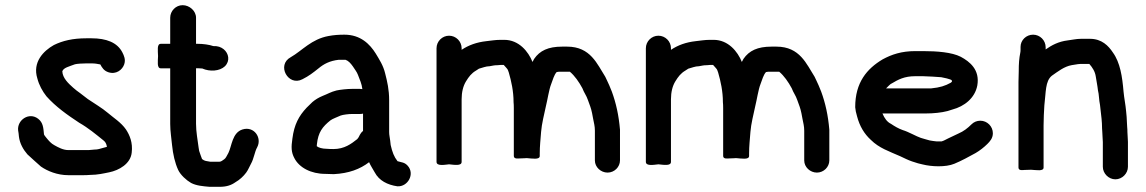

<svg xmlns="http://www.w3.org/2000/svg" viewBox="-20 -649 4428 742"><path d="M322.6 -69H244.1C223.7 -69 204.7 -79.7 189.8 -88C177.7 -94.4 168.9 -104.5 159.3 -116.3C154.3 -122.1 150 -128.2 150 -129.5V-129.9C147.5 -154.3 147 -174.8 127.6 -189.9C92.4 -217.3 45.3 -185.1 50.1 -144.6C50.8 -138.2 53 -129.9 53 -122.5V-122.1C56.2 -94.4 69.9 -71 85.9 -52.5C89.7 -48.3 138.2 -5.3 138.2 -5.3C163.5 12.2 201.5 28 244.1 28H302.4C310.8 28 317.3 27.8 327.6 27C358.1 26.8 380.9 21.1 402 16.9C440.1 9.2 484.5 -16 489 -59C493.7 -97.7 481.4 -126.6 466.8 -148.7C447.9 -176 419.3 -193.3 396.5 -212.9C374.2 -232 345.2 -248.5 319.4 -266.2L289.2 -289.4C280 -295.7 271.2 -302.6 262.8 -310.1C244.7 -326.3 221.9 -346.9 220.8 -373.6C226 -387.7 246.4 -391.6 269.7 -400.6C277.4 -402.7 299 -404 313.3 -404H333.8C346.7 -404 355.7 -402.4 367.7 -400C374.1 -387.8 381.7 -375.5 398.6 -369.9C428.9 -359.8 453 -379.3 460.1 -400.6C466.3 -419.2 459 -434.3 453.2 -445.9C433.6 -485 390.6 -501 333.8 -501H313.2C262 -501 222.2 -491.8 188.1 -474.9C148.3 -452.6 104.7 -408.8 124.3 -345.9C130.9 -320.2 144 -296.4 159.6 -276.7C195.1 -236.7 240.4 -204.7 286 -174.7C321.6 -154.3 349.2 -131 379.6 -106.6C387.3 -100.4 390.4 -95.1 393 -83.3V-81.6C392.9 -81.5 392.9 -81.5 392.3 -81.3L378.4 -77.5C366.4 -74.1 358.1 -71 345.7 -71H345.3C337.7 -70.3 332 -69.8 322.6 -69Z M761.1 -384.3H761.5C761.6 -384.3 761.7 -384.3 762.2 -384.1C790.5 -371.6 828.7 -373.4 849.3 -393C870 -413.8 863.9 -442.8 844.5 -458.7C834.2 -466.9 821.7 -471.8 804.4 -470.9C788.5 -476.5 764.7 -479.7 743.7 -479.7H737.6V-580.5C737.6 -607.1 712.2 -629 685.8 -629C659.5 -629 637.8 -606.8 637.8 -580.5V-479.6H601.3C585.7 -479.6 590.3 -452.9 590.8 -432.3C590.3 -411.7 585.7 -385 601.3 -385H637.8V-170C637.8 -141.4 642.7 -113.4 644.9 -88.4C648.5 -52.8 656 -19.8 668.5 7.6C677.5 26.9 700 47.5 718.4 58C739 68.8 764.4 70.7 790 73H828.1C856 73 874 66.5 890.3 54.9C905.5 46.4 921.2 32 931.4 18C939.3 7.4 944 -5.6 949.8 -15.8C961.2 -35.6 964.1 -62.7 973.9 -79.9C993.4 -116.5 961.9 -162.7 917.1 -148.7C877.1 -136.2 875.9 -84.4 862.7 -58C855.8 -46.7 853.5 -38.2 846.5 -33.5C840.6 -29.6 834.7 -24 828.1 -24H792.5C778 -26.8 771.1 -25.9 760.8 -34.4C757.8 -41.5 752.9 -56.5 749.6 -66L747.5 -79C743.9 -108 737.6 -139.2 737.6 -170.6V-385.3H743.7C746.8 -385.3 753.2 -384.9 761.1 -384.3Z M1242.4 -74H1242C1225.9 -74 1210.6 -78.4 1204.2 -84C1204.2 -84.3 1204.2 -84.6 1204.2 -84.9C1204.2 -85.6 1204.4 -88 1204.7 -91.4C1209.6 -138.4 1226.7 -159.6 1256.9 -183.8C1264.6 -189.9 1283.4 -196.4 1296.5 -202.5C1306 -205.9 1327.4 -208.5 1341 -208.5H1370.8C1375.2 -208.5 1377.1 -208.6 1383 -209.9V-143.2C1378.1 -139.1 1373.8 -134.1 1371 -128.5L1365.7 -118.2C1364.8 -116.5 1363.6 -114.9 1360.7 -111.5C1337.2 -92.9 1310.9 -73 1268.6 -73C1259.5 -73 1250.7 -73.3 1242.4 -74ZM1406.4 -22.2C1412.7 -7.5 1421.5 4.7 1428.6 17.9C1445 48.6 1476.9 65.4 1515.7 71L1516 71C1556.3 73.4 1584.3 23 1555.5 -8.6C1542.8 -22.5 1531.9 -21 1516.2 -26.1C1502.5 -43.5 1496.1 -61.3 1489.8 -88.6L1487.9 -105.7C1486.5 -118.5 1483.9 -126.5 1483.9 -139V-261.6C1483.9 -302.6 1476.6 -333.6 1468.7 -364.4C1461.2 -396.3 1446 -418.8 1432 -442.2C1409.5 -478.2 1373.6 -515 1311.2 -515C1288.5 -515 1270.1 -513.6 1250.1 -509.9C1183.3 -497.9 1147.8 -453.2 1103.8 -428.1C1047.2 -397.9 1093.9 -313.6 1148.8 -342.8C1173.9 -355.3 1189.7 -367.9 1211 -384.8C1231.3 -401.8 1254.7 -414.2 1289.3 -418H1315.2C1326.5 -414.1 1335.1 -404.5 1343.7 -392.4C1351.5 -379.8 1358.6 -372.2 1363.2 -360C1370.3 -341.2 1378 -325.5 1380.4 -304.6C1378.9 -304.9 1373.8 -305.5 1370.8 -305.5H1341C1321.9 -305.5 1296.1 -302.7 1280.5 -299.4C1258.6 -294 1245.3 -285.4 1227.1 -278.5C1211.9 -272.2 1198.6 -264.3 1187.3 -254.6L1165 -232.8C1135 -200.9 1116.9 -167.8 1110 -113.4C1105.1 -81 1105.2 -60.7 1117.7 -37.7C1136.3 -1.3 1181.8 23 1237.5 23C1248.3 23.7 1258.9 24 1269.7 24H1269.9L1270.1 24C1327.9 21 1371.3 4.8 1406.4 -22.2Z M1965.7 -231.5V-46.2C1965.7 -33.6 1983 -36.7 1987.3 -36.7C2003.5 -36.7 2015.3 -38.2 2015.3 -38C2036.5 -36.5 2065.9 -30.7 2065.9 -46.2V-55.8C2065.9 -84.6 2069 -110.8 2071.1 -139.3C2073.4 -169.8 2083.4 -209.1 2089.5 -237.7C2095.7 -262.2 2101.7 -303.2 2109.9 -323.6C2116.7 -341.1 2120.9 -359 2131.2 -370.5L2140.4 -371.9H2182.2C2200.7 -356.6 2217.8 -332 2230.7 -307.9C2237.3 -290 2246.2 -280.4 2252.2 -262.1C2259.7 -240.8 2263.7 -233.1 2268.1 -211.8L2272.1 -190.6C2275.5 -172.6 2279 -161.7 2279 -143.7V-28.8C2279 -3.2 2301.8 18 2328 18C2354.3 18 2376 -3.6 2376 -29.1V-148C2371.2 -203.6 2360.8 -250.6 2344.5 -295L2334.5 -319.4C2329.4 -331.7 2323.7 -341.8 2319.2 -352.2C2288 -400.7 2262.5 -468.8 2171.8 -468.8H2152.2C2098.8 -468.8 2066 -453.3 2044.2 -421.4L2037.9 -409.6C2021.9 -449.9 1985.2 -495 1929 -495H1914.6C1894.1 -495 1877.5 -491.8 1860 -490C1821.5 -485.8 1790.7 -474.3 1764 -456.5V-462.5C1764 -489.1 1742.1 -511 1715.5 -511C1688.9 -511 1667 -489.1 1667 -462.5V-23.5C1667 -5.9 1698.9 -12.4 1715.5 -14C1735.5 -12.1 1764 -6.7 1764 -23.5V-265.5C1764 -293 1770 -317.1 1780.9 -334.6C1791.8 -352.5 1802.1 -366 1819.6 -376.2L1831 -383.6C1843.6 -386.9 1858.1 -393 1871.2 -393H1871.9C1885.1 -395.3 1890.2 -397 1902.2 -397H1902.8C1906.7 -397.6 1910.7 -398 1914.6 -398H1926.8C1926.9 -397.9 1929.4 -395.2 1931.3 -393C1943.3 -379.2 1941 -383.6 1946.4 -368.4C1956.1 -335.3 1964.7 -295.8 1964.7 -254.7V-254.3C1965.4 -248 1965.7 -240.5 1965.7 -231.5Z M2774.7 -231.5V-46.2C2774.7 -33.6 2792 -36.7 2796.3 -36.7C2812.5 -36.7 2824.3 -38.2 2824.3 -38C2845.5 -36.5 2874.9 -30.7 2874.9 -46.2V-55.8C2874.9 -84.6 2878 -110.8 2880.1 -139.3C2882.4 -169.8 2892.4 -209.1 2898.5 -237.7C2904.7 -262.2 2910.7 -303.2 2918.9 -323.6C2925.7 -341.1 2929.9 -359 2940.2 -370.5L2949.4 -371.9H2991.2C3009.7 -356.6 3026.8 -332 3039.7 -307.9C3046.3 -290 3055.2 -280.4 3061.2 -262.1C3068.7 -240.8 3072.7 -233.1 3077.1 -211.8L3081.1 -190.6C3084.5 -172.6 3088 -161.7 3088 -143.7V-28.8C3088 -3.2 3110.8 18 3137 18C3163.3 18 3185 -3.6 3185 -29.1V-148C3180.2 -203.6 3169.8 -250.6 3153.5 -295L3143.5 -319.4C3138.4 -331.7 3132.7 -341.8 3128.2 -352.2C3097 -400.7 3071.5 -468.8 2980.8 -468.8H2961.2C2907.8 -468.8 2875 -453.3 2853.2 -421.4L2846.9 -409.6C2830.9 -449.9 2794.2 -495 2738 -495H2723.6C2703.1 -495 2686.5 -491.8 2669 -490C2630.5 -485.8 2599.7 -474.3 2573 -456.5V-462.5C2573 -489.1 2551.1 -511 2524.5 -511C2497.9 -511 2476 -489.1 2476 -462.5V-23.5C2476 -5.9 2507.9 -12.4 2524.5 -14C2544.5 -12.1 2573 -6.7 2573 -23.5V-265.5C2573 -293 2579 -317.1 2589.9 -334.6C2600.8 -352.5 2611.1 -366 2628.6 -376.2L2640 -383.6C2652.6 -386.9 2667.1 -393 2680.2 -393H2680.9C2694.1 -395.3 2699.2 -397 2711.2 -397H2711.8C2715.7 -397.6 2719.7 -398 2723.6 -398H2735.8C2735.9 -397.9 2738.4 -395.2 2740.3 -393C2752.3 -379.2 2750 -383.6 2755.4 -368.4C2765.1 -335.3 2773.7 -295.8 2773.7 -254.7V-254.3C2774.4 -248 2774.7 -240.5 2774.7 -231.5Z M3424.5 -325.6C3451.7 -341.8 3474.9 -354.5 3517.3 -354.5H3546.8C3558.7 -354.5 3608.7 -351.6 3617.5 -350.6C3620.3 -350.3 3658 -342.8 3658 -338.2L3659.1 -336.2V-335C3659.1 -333.6 3657.3 -331.2 3654.3 -329.3C3632.5 -317.1 3612.4 -310.8 3579.1 -307.5L3404.4 -307.5C3405.5 -309 3423.6 -327 3424.5 -325.6ZM3423.3 -170.4C3408.7 -177.4 3398.4 -191.2 3390.3 -210.5H3557.3C3587.2 -210.5 3617.9 -213.6 3641.8 -219.8L3660.8 -225.8C3706.9 -237.9 3747.6 -269.9 3756.9 -318.7C3767.5 -379.5 3727.6 -411 3692.8 -429.6C3658.3 -447.2 3600.6 -451.5 3546.8 -451.5H3517.3C3464.2 -451.5 3426.1 -438.7 3390.8 -419.5C3330.5 -383.4 3285 -330.7 3285 -235V-234.7L3285 -234.5C3285.7 -224.4 3288.3 -212.4 3292.3 -199C3302.2 -161.2 3320.3 -131.3 3345.3 -108.6C3377.3 -76.6 3415.9 -64.3 3459 -45.2L3482.1 -34.3C3495.7 -27.9 3512.7 -22 3527.8 -17.8L3544.8 -13.7C3579.5 -4.8 3634.5 -2.2 3668 -16.1C3696.8 -28 3723.9 -43.1 3750.2 -57.5C3766.5 -67 3783.2 -80.1 3795.8 -92.7C3805.4 -102.3 3817 -114.6 3817 -134C3817 -160.6 3795.1 -182.5 3768.5 -182.5C3755.3 -182.5 3743.5 -177.6 3734.2 -168.3C3719.8 -153.9 3704 -141.4 3683.6 -132.8L3643.4 -113.7C3633.3 -108.9 3627.5 -104.8 3618.5 -102.5H3599.8C3587 -103.7 3585 -104.4 3572.8 -106.3L3555.3 -111.2C3550.5 -112.5 3545 -114.1 3538.7 -116.1C3522.4 -121.3 3491 -139.7 3469.2 -146.1C3452.5 -152 3437.6 -160.7 3423.3 -170.4Z M4240 -137.5C4240 -125.6 4242 -110.5 4242 -99.9V-4.5C4242 21.3 4264.3 44 4290.5 44C4316.7 44 4339 21.4 4339 -4.5V-100.6C4339 -112.9 4337 -128 4337 -138.4C4337 -145.8 4336.8 -151.4 4336 -159.2C4336 -165.1 4335.7 -170.8 4335 -177.7C4335 -182.8 4334.6 -190.3 4334 -197.3L4332 -218.7C4329.6 -246.2 4324.4 -268.9 4322 -295.3C4317.1 -352.4 4309.2 -407.2 4280.7 -446.3C4263.9 -471.7 4238.1 -499 4192.3 -499H4157.5C4138.7 -499 4121.5 -494.5 4106.4 -492.9C4070.3 -488.5 4044.6 -474.4 4021 -458V-466.5C4021 -493.1 3999.1 -515 3972.5 -515C3945.9 -515 3924 -493.8 3924 -467.9V-457.2C3924 -452.3 3923.7 -448.5 3923.1 -446C3918.5 -423.3 3917 -403.2 3917 -372.8C3916.3 -359.1 3916 -345.6 3916 -331.9V-1.5C3916 12.1 3934.5 7.8 3939.2 7.8C3945.9 7.8 3954 7.5 3964.5 7C3984.8 8 4013 14 4013 -1.5V-164.4C4013 -188.2 4014.6 -220.6 4016 -241.8C4022.3 -292 4019 -335.6 4045 -356.4C4068.4 -372.5 4092.3 -392.1 4122 -397.3L4145.8 -401.1C4149.6 -401.7 4153.3 -402 4156.4 -402H4189.7C4202 -388.1 4212 -372.3 4214.7 -353.4C4217.3 -335.1 4221.1 -319.3 4223.1 -299.9C4227.4 -285.2 4226.8 -262.7 4231.1 -243.2L4233 -226.3C4235.8 -202.6 4239 -178.4 4239 -153.9V-153.4C4239.6 -148.5 4240 -143.2 4240 -137.5Z"/></svg>

Font: HoneyBee
Style: Blk
Weight: 700
Foundry: Cannot Into Space Fonts
Version: Version 0.89